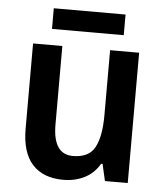

<svg xmlns="http://www.w3.org/2000/svg" viewBox="-51 -742 684 797"><g transform="rotate(5 290.5 -343.0)"><path d="M510 -543V0H415L399 -70H393Q369 -29 329.5 -9.5Q290 10 242 10Q158 10 113 -39.5Q68 -89 68 -188V-543H190V-216Q190 -92 273 -92Q340 -92 364.5 -138Q389 -184 389 -272V-543ZM440 -696V-610H141V-696Z"/></g></svg>

Font: Noto Sans Lao UI SemCond SemBd
Style: Regular
Weight: 600
Width: 4
Designer: Monotype Design Team
Foundry: Monotype Imaging Inc.
Version: Version 2.000; ttfautohint (v1.8.4.7-5d5b)